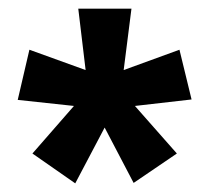

<svg xmlns="http://www.w3.org/2000/svg" viewBox="-20 -782 485 444"><path d="M284 -762 266 -620 395 -667 423 -552 292 -537 389 -427 289 -359 222 -487 154 -358 55 -427 151 -537 21 -551 48 -667 178 -620 161 -762Z"/></svg>

Font: Noto Sans Arabic ExtCond
Style: Bold
Weight: 700
Width: 2
Designer: Monotype Design Team, Nadine Chahine, Nizar Qandah and Khaled Hosny
Foundry: Monotype Imaging Inc.
Version: Version 2.012; ttfautohint (v1.8.4.7-5d5b)